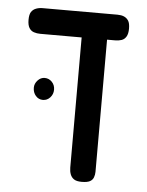

<svg xmlns="http://www.w3.org/2000/svg" viewBox="-47 -621 513 670"><g transform="rotate(5 210.0 -286.0)"><path d="M75 -492Q63 -492 52.5 -495.5Q42 -499 36 -509Q30 -519 30 -537Q30 -556 36 -565Q42 -574 52.5 -578Q63 -582 75 -582H338Q351 -582 360.5 -578Q370 -574 376 -565Q382 -556 382 -537Q382 -519 376 -509Q370 -499 360 -495.5Q350 -492 337 -492ZM264 10Q246 10 237 4Q228 -2 224 -12.5Q220 -23 220 -36V-501H309V-29Q309 -19 305.5 -9.5Q302 0 292.5 5Q283 10 264 10ZM104 -263Q89 -263 79 -274.5Q69 -286 69 -303Q69 -317 79.5 -328.5Q90 -340 104 -340Q119 -340 129.5 -329Q140 -318 140 -302Q140 -286 129.5 -274.5Q119 -263 104 -263Z"/></g></svg>

Font: Fredoka Condensed
Style: Regular
Weight: 400
Width: 3
Designer: Ben Nathan
Foundry: Milena B. Brandão, Ben Nathan
Version: Version 2.001